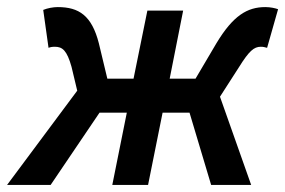

<svg xmlns="http://www.w3.org/2000/svg" viewBox="-53 -522 805 542"><path d="M-33 0H90L228 -204H305L264 0H365L406 -204H482L543 0H656L568 -249L622 -333C650 -378 664 -390 683 -390C690 -390 694 -389 701 -387L732 -496C724 -499 710 -502 696 -502C645 -502 605 -478 558 -400L499 -300H426L464 -492H363L324 -300H250L226 -400C206 -478 170 -502 110 -502C97 -502 81 -499 69 -494L84 -387C89 -389 94 -390 102 -390C123 -390 136 -380 149 -333L165 -266Z"/></svg>

Font: Source Sans Pro Semibold
Style: Italic
Weight: 600
Italic angle: -11°
Designer: Paul D. Hunt
Foundry: Adobe Systems Incorporated
Version: Version 3.006;hotconv 1.0.111;makeotfexe 2.5.65597